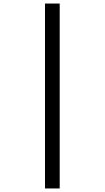

<svg xmlns="http://www.w3.org/2000/svg" viewBox="-20 -871 591 1084"><path d="M234 193H317V-851H234Z"/></svg>

Font: Noto Sans Tamil UI Medium
Style: Regular
Weight: 500
Designer: Jelle Bosma - Monotype Design Team
Foundry: Monotype Imaging Inc.
Version: Version 2.004